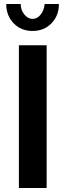

<svg xmlns="http://www.w3.org/2000/svg" viewBox="-20 -935 326 955"><path d="M212 0H74V-710H212ZM202 -915H273Q273 -857 236 -819Q199 -781 142 -781Q85 -781 48 -819Q11 -857 11 -915H83Q83 -885 101 -863Q119 -841 142 -841Q165 -841 182 -862Q199 -883 202 -915Z"/></svg>

Font: Raleway
Style: Bold
Weight: 700
Designer: Matt McInerney, Pablo Impallari, Rodrigo Fuenzalida
Foundry: Matt McInerney, Pablo Impallari, Rodrigo Fuenzalida
Version: Version 3.000